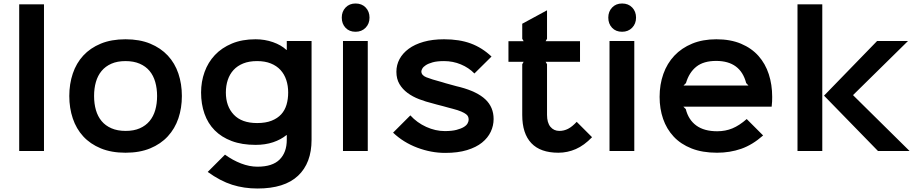

<svg xmlns="http://www.w3.org/2000/svg" viewBox="-20 -865 5231 1100"><path d="M232 0H90V-840H232Z M1022 -315Q1022 -246 1002 -187Q982 -128 941.5 -84Q901 -40 840.5 -15Q780 10 699 10Q618 10 557.5 -15Q497 -40 457 -83.5Q417 -127 397 -186.5Q377 -246 377 -315Q377 -384 397 -443.5Q417 -503 457 -546.5Q497 -590 557.5 -615Q618 -640 699 -640Q780 -640 840.5 -615Q901 -590 941.5 -546.5Q982 -503 1002 -443.5Q1022 -384 1022 -315ZM880 -315Q880 -358 869.5 -395Q859 -432 837 -458.5Q815 -485 780.5 -500Q746 -515 699 -515Q652 -515 618 -500Q584 -485 562 -458.5Q540 -432 529.5 -395.5Q519 -359 519 -315Q519 -271 529.5 -234.5Q540 -198 562 -171.5Q584 -145 618.5 -130Q653 -115 700 -115Q747 -115 781 -130Q815 -145 837 -171.5Q859 -198 869.5 -234.5Q880 -271 880 -315Z M1765 -630V-64Q1765 69 1687.5 142Q1610 215 1455 215Q1378 215 1310 193.5Q1242 172 1170 120L1269 21Q1313 53 1361 71.5Q1409 90 1455 90Q1541 90 1582 49Q1623 8 1623 -64V-91H1621Q1589 -65 1544.5 -50Q1500 -35 1444 -35Q1366 -35 1307.5 -57Q1249 -79 1210 -118.5Q1171 -158 1151.5 -213.5Q1132 -269 1132 -335Q1132 -397 1152 -452.5Q1172 -508 1211 -549.5Q1250 -591 1308.5 -615.5Q1367 -640 1444 -640Q1497 -640 1544 -623.5Q1591 -607 1621 -579H1623V-630ZM1631 -335Q1631 -374 1620 -407Q1609 -440 1587 -464Q1565 -488 1531.5 -501.5Q1498 -515 1453 -515Q1407 -515 1373.5 -501.5Q1340 -488 1318 -464Q1296 -440 1285 -407Q1274 -374 1274 -335Q1274 -256 1319.5 -208Q1365 -160 1453 -160Q1502 -160 1536 -173.5Q1570 -187 1591 -210Q1612 -233 1621.5 -265Q1631 -297 1631 -335Z M2097 -764Q2097 -729 2074.5 -706Q2052 -683 2017 -683Q1981 -683 1959.5 -706Q1938 -729 1938 -764Q1938 -799 1960 -822Q1982 -845 2017 -845Q2053 -845 2075 -822Q2097 -799 2097 -764ZM2087 0H1945V-630H2087Z M2808 -183Q2808 -145 2791.5 -110Q2775 -75 2741.5 -48Q2708 -21 2655.5 -5Q2603 11 2531 11Q2450 11 2370.5 -19Q2291 -49 2232 -105L2331 -204Q2369 -162 2422 -138Q2475 -114 2528 -114Q2569 -114 2595.5 -121Q2622 -128 2637.5 -137.5Q2653 -147 2659 -158.5Q2665 -170 2665 -179Q2665 -187 2662.5 -195Q2660 -203 2650.5 -210.5Q2641 -218 2622.5 -226Q2604 -234 2573 -242Q2568 -243 2552 -247.5Q2536 -252 2517.5 -257Q2499 -262 2482.5 -266Q2466 -270 2461 -272Q2420 -282 2382 -296.5Q2344 -311 2315 -332.5Q2286 -354 2268.5 -383.5Q2251 -413 2251 -454Q2251 -493 2269 -526.5Q2287 -560 2321.5 -585.5Q2356 -611 2407 -625.5Q2458 -640 2524 -640Q2612 -640 2677 -616Q2742 -592 2796 -541L2698 -444Q2666 -477 2620.5 -496Q2575 -515 2524 -515Q2484 -515 2459 -508Q2434 -501 2419.5 -491.5Q2405 -482 2399.5 -472Q2394 -462 2394 -456Q2394 -434 2422 -422.5Q2450 -411 2514 -394Q2519 -392 2533.5 -388Q2548 -384 2564.5 -379.5Q2581 -375 2595.5 -371Q2610 -367 2616 -366Q2714 -340 2761 -295.5Q2808 -251 2808 -183Z M3372 -79Q3327 -32 3279 -11Q3231 10 3179 10Q3076 10 3024 -45Q2972 -100 2972 -206V-497L2980 -511H2893V-629H2980L2972 -643V-729L3114 -806V-643L3106 -629H3303V-511H3106L3114 -497V-207Q3114 -162 3133.5 -138.5Q3153 -115 3185 -115Q3211 -115 3234.5 -127Q3258 -139 3284 -167Z M3624 -764Q3624 -729 3601.5 -706Q3579 -683 3544 -683Q3508 -683 3486.5 -706Q3465 -729 3465 -764Q3465 -799 3487 -822Q3509 -845 3544 -845Q3580 -845 3602 -822Q3624 -799 3624 -764ZM3614 0H3472V-630H3614Z M4404 -310Q4404 -299 4403.5 -284Q4403 -269 4401 -254H3895L3909 -240Q3924 -179 3969 -146Q4014 -113 4089 -113Q4136 -113 4176 -129.5Q4216 -146 4258 -183L4352 -89Q4291 -35 4226.5 -12.5Q4162 10 4088 10Q4004 10 3942 -14.5Q3880 -39 3839.5 -82.5Q3799 -126 3779 -184Q3759 -242 3759 -310Q3759 -381 3780.5 -441.5Q3802 -502 3843.5 -546Q3885 -590 3945.5 -615Q4006 -640 4084 -640Q4165 -640 4225.5 -614.5Q4286 -589 4325.5 -544.5Q4365 -500 4384.5 -440Q4404 -380 4404 -310ZM4268 -375 4255 -389Q4222 -516 4083 -516Q4011 -516 3969.5 -483Q3928 -450 3910 -389L3896 -375Z M5191 0H5010L4701 -317L5005 -630H5182L4868 -321V-319ZM4691 0H4549V-840H4691Z"/></svg>

Font: TypoPRO Sinkin Sans
Style: 600 SemiBold
Weight: 600
Designer: Keith Bates
Foundry: K-Type
Version: Sinkin Sans (version 1.0)  by Keith Bates   •   © 2014   www